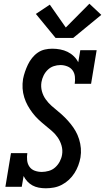

<svg xmlns="http://www.w3.org/2000/svg" viewBox="-20 -1005 565 1033"><path d="M226 8Q207 8 188.5 4.5Q170 1 154.5 -7.5Q139 -16 127 -29Q115 -42 107 -58L97 0H9L39 -181H127Q124 -162 126 -142.5Q128 -123 138.5 -108Q149 -93 167 -86.5Q185 -80 205 -80Q223 -80 242.5 -85.5Q262 -91 277 -104.5Q292 -118 301.5 -136Q311 -154 314 -173Q318 -198 311 -222Q304 -246 290.5 -265.5Q277 -285 259 -300.5Q241 -316 222.5 -331Q204 -346 187 -362Q170 -378 155.5 -397Q141 -416 129.5 -436.5Q118 -457 110.5 -481Q103 -505 101.5 -529.5Q100 -554 104 -580Q108 -600 114.5 -619Q121 -638 130 -657Q139 -676 152.5 -693Q166 -710 183.5 -722Q201 -734 221 -738.5Q241 -743 261 -743Q283 -743 304 -739Q325 -735 343.5 -726Q362 -717 377 -702.5Q392 -688 401 -670L412 -735H500L470 -554H382Q385 -573 383 -592.5Q381 -612 370.5 -626.5Q360 -641 342 -648Q324 -655 305 -655Q287 -655 269 -649Q251 -643 237 -629.5Q223 -616 214.5 -598.5Q206 -581 203 -563Q199 -538 205.5 -514Q212 -490 226 -470.5Q240 -451 257.5 -435.5Q275 -420 293.5 -405Q312 -390 328.5 -373.5Q345 -357 360 -338.5Q375 -320 386.5 -300Q398 -280 405.5 -256Q413 -232 415 -207.5Q417 -183 413 -158Q409 -136 401 -114.5Q393 -93 380.5 -73.5Q368 -54 351 -38Q334 -22 313 -11Q292 0 270 4Q248 8 226 8Q226 8 226 8Q226 8 226 8ZM279 -801 173 -930 248 -980 334 -857 461 -985 525 -925 374 -801Z"/></svg>

Font: Iosevka Curly Slab SmBdObl
Style: Regular
Weight: 600
Italic angle: -9°
Monospace: yes
Designer: Belleve Invis
Foundry: Belleve Invis
Version: Version 11.0.0; ttfautohint (v1.8.3)